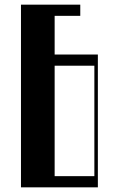

<svg xmlns="http://www.w3.org/2000/svg" viewBox="-20 -804 510 824"><path d="M70 -784H324.5V-736H214.5V-570H400V0H70ZM385 -48V-522H214.5V-48Z"/></svg>

Font: Facade Sud
Style: Regular
Weight: 100
Designer: Éléonore Fines
Foundry: Velvetyne Type Foundry
Version: Version 1.001;Glyphs 3.2 (3202)